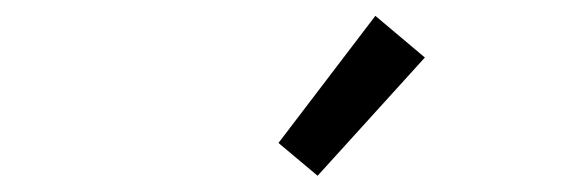

<svg xmlns="http://www.w3.org/2000/svg" viewBox="-20 -956 707 240"><path d="M449.2 -936.2 511.1 -884.1 377 -736.3 328.1 -777.3Z"/></svg>

Font: Monoid
Style: Regular
Weight: 400
Width: 4
Monospace: yes
Designer: Andreas Larsen (@larsenwork)
Version: Version 0.61